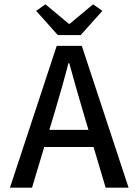

<svg xmlns="http://www.w3.org/2000/svg" viewBox="-20 -867 640 887"><path d="M26 0 242 -655H358L574 0H468L362 -357Q346 -411 330.5 -465.5Q315 -520 300 -575H296Q282 -520 266.5 -465.5Q251 -411 235 -357L128 0ZM147 -188V-267H451V-188ZM247 -705 147 -817 190 -847 298 -757H302L410 -847L453 -817L353 -705Z"/></svg>

Font: Source Code Pro ExtraLight Medium
Style: Regular
Weight: 500
Monospace: yes
Version: Version 1.018;hotconv 1.0.116;makeotfexe 2.5.65601